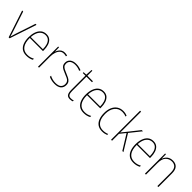

<svg xmlns="http://www.w3.org/2000/svg" viewBox="311 -2151 3552 3552"><g transform="rotate(45 2086.5 -375.0)"><path d="M177 0 2 -528H29L156 -143Q166 -113 173.5 -88Q181 -63 188 -36H191Q199 -63 206 -87.5Q213 -112 223 -143L351 -528H378L202 0Z M633 -538Q695 -538 733 -504.5Q771 -471 788.5 -416Q806 -361 806 -295V-269H461Q460 -146 507.5 -80.5Q555 -15 646 -15Q686 -15 717 -23Q748 -31 787 -51V-23Q755 -6 721.5 2Q688 10 646 10Q572 10 525.5 -24.5Q479 -59 457 -120Q435 -181 435 -261Q435 -338 456.5 -401Q478 -464 522 -501Q566 -538 633 -538ZM633 -513Q561 -513 515.5 -457.5Q470 -402 462 -293H780Q780 -356 764.5 -406Q749 -456 716.5 -484.5Q684 -513 633 -513Z M1113 -536Q1151 -536 1181 -525L1174 -501Q1160 -505 1145.5 -507.5Q1131 -510 1113 -510Q1065 -510 1033.5 -480Q1002 -450 986.5 -400Q971 -350 971 -290V0H945V-528H967L970 -420H972Q981 -449 999 -475.5Q1017 -502 1045.5 -519Q1074 -536 1113 -536Z M1557 -130Q1557 -66 1514 -28Q1471 10 1384 10Q1336 10 1296.5 -0.5Q1257 -11 1233 -23V-53Q1266 -35 1304.5 -25Q1343 -15 1384 -15Q1461 -15 1495.5 -46Q1530 -77 1530 -131Q1530 -168 1512.5 -191Q1495 -214 1464 -229Q1433 -244 1394 -259Q1353 -276 1319 -292.5Q1285 -309 1265 -335.5Q1245 -362 1245 -407Q1245 -466 1288 -502Q1331 -538 1410 -538Q1450 -538 1485.5 -529.5Q1521 -521 1548 -509L1536 -484Q1513 -497 1478.5 -505Q1444 -513 1410 -513Q1346 -513 1308.5 -486Q1271 -459 1271 -407Q1271 -370 1288.5 -349Q1306 -328 1335.5 -313.5Q1365 -299 1402 -284Q1442 -267 1477.5 -250Q1513 -233 1535 -205.5Q1557 -178 1557 -130Z M1787 -15Q1808 -15 1824.5 -18Q1841 -21 1854 -27V-2Q1840 3 1824.5 6.5Q1809 10 1787 10Q1726 10 1704.5 -27Q1683 -64 1683 -130V-503H1613V-524L1681 -528L1688 -658H1709V-528H1854V-503H1709V-130Q1709 -74 1725 -44.5Q1741 -15 1787 -15Z M2131 -538Q2193 -538 2231 -504.5Q2269 -471 2286.5 -416Q2304 -361 2304 -295V-269H1959Q1958 -146 2005.5 -80.5Q2053 -15 2144 -15Q2184 -15 2215 -23Q2246 -31 2285 -51V-23Q2253 -6 2219.5 2Q2186 10 2144 10Q2070 10 2023.5 -24.5Q1977 -59 1955 -120Q1933 -181 1933 -261Q1933 -338 1954.5 -401Q1976 -464 2020 -501Q2064 -538 2131 -538ZM2131 -513Q2059 -513 2013.5 -457.5Q1968 -402 1960 -293H2278Q2278 -356 2262.5 -406Q2247 -456 2214.5 -484.5Q2182 -513 2131 -513Z M2628 10Q2554 10 2506.5 -24.5Q2459 -59 2436.5 -119.5Q2414 -180 2414 -259Q2414 -344 2441.5 -406.5Q2469 -469 2520 -503.5Q2571 -538 2642 -538Q2700 -538 2746 -516L2740 -492Q2716 -503 2691.5 -508Q2667 -513 2642 -513Q2549 -513 2494.5 -445Q2440 -377 2440 -260Q2440 -190 2459.5 -135Q2479 -80 2520.5 -47.5Q2562 -15 2629 -15Q2659 -15 2688.5 -21Q2718 -27 2743 -38V-12Q2722 -3 2692 3.5Q2662 10 2628 10Z M2882 -376Q2882 -333 2882 -295Q2882 -257 2881 -214Q2895 -233 2905 -245.5Q2915 -258 2929 -274L3131 -528H3163L2989 -311L3180 0H3151L2971 -291L2882 -181V0H2856V-760H2882Z M3432 -538Q3494 -538 3532 -504.5Q3570 -471 3587.5 -416Q3605 -361 3605 -295V-269H3260Q3259 -146 3306.5 -80.5Q3354 -15 3445 -15Q3485 -15 3516 -23Q3547 -31 3586 -51V-23Q3554 -6 3520.5 2Q3487 10 3445 10Q3371 10 3324.5 -24.5Q3278 -59 3256 -120Q3234 -181 3234 -261Q3234 -338 3255.5 -401Q3277 -464 3321 -501Q3365 -538 3432 -538ZM3432 -513Q3360 -513 3314.5 -457.5Q3269 -402 3261 -293H3579Q3579 -356 3563.5 -406Q3548 -456 3515.5 -484.5Q3483 -513 3432 -513Z M3938 -538Q4012 -538 4053 -494Q4094 -450 4094 -357V0H4068V-352Q4068 -437 4033.5 -475Q3999 -513 3938 -513Q3865 -513 3817 -462Q3769 -411 3769 -305V0H3743V-528H3764L3767 -416H3769Q3778 -446 3799 -474Q3820 -502 3854 -520Q3888 -538 3938 -538Z"/></g></svg>

Font: Noto Sans Telugu SemiCondensed Thin
Style: Regular
Weight: 100
Width: 4
Designer: Jelle Bosma - Monotype Design Team
Foundry: Monotype Imaging Inc.
Version: Version 2.005; ttfautohint (v1.8.4.7-5d5b)